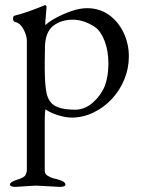

<svg xmlns="http://www.w3.org/2000/svg" viewBox="-20 -446 559 751"><path d="M120 280 40 285Q19 285 19 275Q19 266 47 257Q76 248 80 238Q85 228 85 220V-287Q85 -299 79.5 -314.5Q74 -330 64 -343.5Q54 -357 39 -360Q31 -362 31 -373Q31 -384 38 -385Q59 -390 88 -400Q117 -410 154 -425L155 -426H156Q162 -426 162 -417L157 -357Q157 -349 158 -348Q171 -361 198.5 -376Q226 -391 259 -402.5Q292 -414 320 -414Q370 -414 406.5 -387.5Q443 -361 463.5 -318Q484 -275 484 -225Q484 -179 466.5 -136Q449 -93 418 -59.5Q387 -26 346 -6Q305 14 259 14Q245 14 225 9.5Q205 5 187 -2.5Q169 -10 159 -18Q155 -18 155 33V220Q155 235 166.5 241.5Q178 248 184 250Q186 251 190.5 252Q195 253 200 254Q236 263 236 276Q236 285 214 285ZM184 -40Q209 -17 274 -17Q312 -17 343.5 -45Q375 -73 390 -110Q404 -147 404 -197Q404 -247 389.5 -285Q375 -323 352 -340Q308 -369 265 -369Q220 -369 189.5 -346Q159 -323 156 -269L155 -205V-174Q155 -134 159.5 -96.5Q164 -59 184 -40Z"/></svg>

Font: Benne
Style: Regular
Weight: 400
Designer: John-Daniel Harrington
Version: Version 1.001